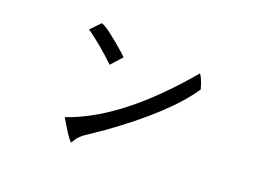

<svg xmlns="http://www.w3.org/2000/svg" viewBox="-72 -703 1064 758"><g transform="rotate(15 460.0 -324.5)"><path d="M378 -460 333 -418H332Q274 -484 218 -531L260 -568Q284 -560 365 -475Q373 -466 378 -460ZM705 -416Q612 -300 382 -164L305 -121Q290 -111 282 -103L265 -82L264 -81Q245 -106 215 -172Q412 -220 635 -428Q661 -452 686 -477Q698 -457 705 -416Z"/></g></svg>

Font: cwTeXYen
Style: Medium
Weight: 500
Version: Version 1.17